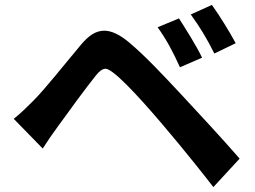

<svg xmlns="http://www.w3.org/2000/svg" viewBox="-20 -768 1040 782"><path d="M757 -709C794 -658 821 -614 853 -550L940 -592C916 -637 872 -708 843 -748ZM622 -657C659 -605 684 -558 713 -494L803 -533C782 -578 736 -651 709 -693ZM154 -163C171 -190 195 -225 218 -256C258 -312 330 -410 370 -460C385 -479 398 -488 410 -488C469 -488 798 -73 849 -6L956 -122C884 -205 777 -320 710 -392C646 -460 574 -538 506 -595C468 -627 434 -643 405 -643C370 -643 341 -623 310 -586C241 -504 164 -406 118 -360C87 -329 67 -309 36 -284Z"/></svg>

Font: Spoqa Han Sans Neo Bold
Style: Bold
Weight: 700
Designer: [Spoqa Han Sans Neo] Dong-huui Kim  Younghwa Kang  Yujin Lee  [Noto Sans] Ryoko NISHIZUKA  (kana & ideographs); Paul D. 
Foundry: Spoqa (http://www.spoqa-han-sans.com)
Version: Version 1.000